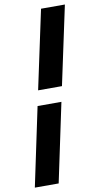

<svg xmlns="http://www.w3.org/2000/svg" viewBox="-102 -744 522 999"><g transform="rotate(-10 159.0 -244.5)"><path d="M228.4 -284.4H102.4L191.1 -700H317.1ZM-2.3 211.2 85.4 -204.4H211.4L123.6 211.2Z"/></g></svg>

Font: Red Hat Display VF
Style: Italic
Weight: 300
Italic angle: -12°
Designer: Pentagram, MCKL
Foundry: Pentagram, MCKL
Version: Version 1.023